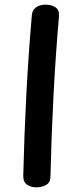

<svg xmlns="http://www.w3.org/2000/svg" viewBox="-20 -789 354 826"><path d="M117 -724Q119 -747 136 -758Q153 -769 175 -769Q201 -769 218 -758Q235 -747 234 -722Q219 -550 210 -375.5Q201 -201 197 -28Q197 -4 178.5 6.5Q160 17 137 17Q114 17 97 6Q80 -5 80 -32Q84 -202 93 -376.5Q102 -551 117 -724Z"/></svg>

Font: Playpen Sans Medium
Style: Regular
Weight: 500
Designer: Laura Meseguer, Veronika Burian, José Scaglione
Foundry: TypeTogether
Version: Version 1.001